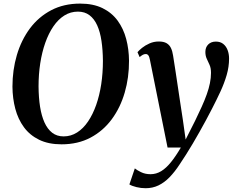

<svg xmlns="http://www.w3.org/2000/svg" viewBox="-20 -772 1275 1041"><path d="M313.5 10.5Q243 10.5 192.2 -14.2Q141.5 -39 109.8 -82.2Q78 -125.5 63 -182Q48 -238.5 47.5 -302Q47.5 -392.5 71.5 -473.8Q95.5 -555 142.2 -617.8Q189 -680.5 257.5 -716.5Q326 -752.5 414.5 -752.5Q485.5 -752.5 536 -727.8Q586.5 -703 618 -659.8Q649.5 -616.5 664.2 -560.8Q679 -505 679.5 -443Q680 -352 656.2 -270.2Q632.5 -188.5 585.8 -125.2Q539 -62 470.8 -25.8Q402.5 10.5 313.5 10.5ZM325 -32.5Q364.5 -32.5 398 -53.8Q431.5 -75 457.5 -113.5Q483.5 -152 501.5 -203.2Q519.5 -254.5 528.8 -315.2Q538 -376 538 -442Q537.5 -501 530.2 -550Q523 -599 507 -634.5Q491 -670 465.2 -689.5Q439.5 -709 402.5 -709Q362.5 -709 329 -688Q295.5 -667 269.5 -629Q243.5 -591 225.5 -540Q207.5 -489 198.2 -428.8Q189 -368.5 189 -303Q189.5 -243 197.2 -193.5Q205 -144 221.2 -108Q237.5 -72 263 -52.2Q288.5 -32.5 325 -32.5ZM793 -447Q789.5 -465.5 784 -472.2Q778.5 -479 770.5 -479Q762 -479 754.2 -474.8Q746.5 -470.5 737 -462.5L725.5 -489Q733.5 -499 750.2 -512.5Q767 -526 790.5 -536.5Q814 -547 841 -547Q867 -547 882.8 -538Q898.5 -529 906.8 -511.8Q915 -494.5 918.5 -470.5Q925 -430.5 931.5 -387Q938 -343.5 944.8 -298.5Q951.5 -253.5 958.2 -209Q965 -164.5 971.5 -122L986.5 -15.5L1038 -117.5Q1058 -158.5 1074 -194Q1090 -229.5 1101.2 -261Q1112.5 -292.5 1118.2 -321.2Q1124 -350 1124 -377Q1124 -403 1116.2 -420.2Q1108.5 -437.5 1101 -453.5Q1093.5 -469.5 1093.5 -490.5Q1093.5 -515.5 1109 -531Q1124.5 -546.5 1150.5 -546.5Q1174.5 -546.5 1190.2 -534Q1206 -521.5 1214 -500.5Q1222 -479.5 1222 -454.5Q1222 -410 1209 -365.2Q1196 -320.5 1175 -275.2Q1154 -230 1130 -183.5Q1114 -152 1096.5 -119.8Q1079 -87.5 1061 -55.5Q1043 -23.5 1024.8 7.2Q1006.5 38 988.8 66Q971 94 954.5 118.5Q927.5 160 899.2 189Q871 218 839.2 233.2Q807.5 248.5 769.5 248.5Q744.5 248.5 720 242.5Q695.5 236.5 681.5 228L711 141Q721.5 150 744.2 161.2Q767 172.5 796 172.5Q827 172.5 854 156Q881 139.5 907 107.2Q933 75 960.5 28H888.5Z"/></svg>

Font: Merriweather 72pt SemiBold
Style: Italic
Weight: 600
Italic angle: -7.8°
Version: Version 2.101